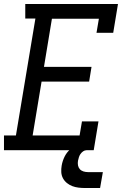

<svg xmlns="http://www.w3.org/2000/svg" viewBox="-22 -755 642 965"><path d="M-2 0V-74H58L156 -662H105V-735H571L547 -590H463L475 -661H239L199 -419H438L426 -345H187L142 -74H378L390 -145H473L449 0ZM406 190Q389 190 372.5 188Q356 186 341.5 180.5Q327 175 314.5 165Q302 155 294.5 141Q287 127 286 110.5Q285 94 288 77Q292 54 302.5 32.5Q313 11 331.5 -5Q350 -21 373 -27.5Q396 -34 418 -34L413 0Q404 0 396 5.5Q388 11 382.5 19Q377 27 374.5 35.5Q372 44 370 53Q368 65 370 76Q372 87 379 95Q386 103 397 106.5Q408 110 420 110H495L481 190Z"/></svg>

Font: Iosevka Curly Slab ExObl
Style: Regular
Weight: 400
Width: 7
Italic angle: -9°
Monospace: yes
Designer: Belleve Invis
Foundry: Belleve Invis
Version: Version 11.1.0; ttfautohint (v1.8.3)